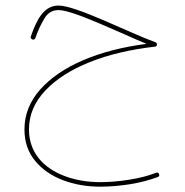

<svg xmlns="http://www.w3.org/2000/svg" viewBox="-20 -410 680 705"><path d="M194.8 -389.6C139.6 -389.6 113.8 -335 93.3 -276.4C92.8 -275.4 92.3 -274.4 92.3 -273.4C92.3 -271 95.2 -266.6 98.6 -265.1C99.6 -264.6 100.6 -264.6 102.1 -264.6C104.5 -264.6 109.4 -266.6 109.9 -270.5C119.1 -297.4 130.4 -321.3 143.1 -342.3C155.3 -362.8 172.9 -373 194.8 -373C222.2 -373 278.8 -352.1 343.3 -324.7C375 -311 406.7 -297.4 438 -283.7C468.8 -269.5 495.6 -258.3 518.1 -249C430.7 -237.8 353 -217.8 285.6 -189C218.3 -160.2 165.5 -124 127.4 -81.1C88.9 -37.6 69.8 11.2 69.8 65.4C69.8 110.8 83 149.4 108.9 180.7C134.8 211.9 168.5 235.4 210.9 251.5C253.4 267.6 298.8 275.4 348.1 275.4C381.8 275.4 418 272.5 456.5 266.6C495.1 260.3 528.8 251.5 558.6 240.2C563 238.8 564.9 236.3 564.9 232.9C564.9 231.9 564.5 231 564 229.5C562.5 225.6 560.5 223.6 557.1 223.6C555.7 223.6 554.2 224.1 552.7 224.6C523.9 235.8 491.2 244.1 453.6 250C416 255.9 380.9 258.8 348.1 258.8C301.3 258.8 257.8 251.5 218.3 236.8C138.7 207 86.4 149.4 86.4 65.4C86.4 12.2 106.4 -35.2 146 -77.1C185.5 -119.1 240.2 -154.3 310.1 -182.1C379.9 -210 459.5 -228.5 549.8 -238.8C554.2 -239.3 556.2 -241.7 556.2 -247.1C556.2 -251 554.2 -253.4 550.8 -254.9C455.1 -289.1 260.7 -389.6 194.8 -389.6Z"/></svg>

Font: Mikhak Thin
Style: Regular
Weight: 100
Designer: Amin Abedi
Version: Version 3.2